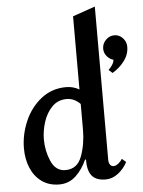

<svg xmlns="http://www.w3.org/2000/svg" viewBox="-61 -972 767 1032"><g transform="rotate(-5 322.5 -456.0)"><path d="M490 -96Q490 -82 496.5 -71.5Q503 -61 516 -61Q529 -61 542.5 -72Q556 -83 563 -96L585 -77Q567 -42 535.5 -17.5Q504 7 468 7Q416 7 393 -21.5Q370 -50 371 -109H366Q343 -57 306 -22.5Q269 12 217 12Q162 12 123 -16Q84 -44 64 -91.5Q44 -139 44 -197Q44 -271 74.5 -342.5Q105 -414 163 -460Q221 -506 298 -506Q337 -506 369 -487V-882L490 -924ZM155 -236Q155 -174 179.5 -118Q204 -62 257 -62Q321 -62 345 -127.5Q369 -193 369 -270V-409Q336 -442 296 -442Q248 -442 216.5 -409.5Q185 -377 170 -329.5Q155 -282 155 -236ZM581 -761Q554 -761 534.5 -741Q515 -721 515 -694Q515 -672 529 -654.5Q543 -637 565 -630Q564 -617 554.5 -602.5Q545 -588 534 -578L554 -560Q594 -584 619.5 -618.5Q645 -653 645 -694Q645 -721 626 -741Q607 -761 581 -761Z"/></g></svg>

Font: Amita
Style: Bold
Weight: 700
Designer: Eduardo Rodriguez Tunni, Modular Infotech, Brian J. Bonislawsky
Foundry: Eduardo Rodriguez Tunni, Modular Infotech, Brian J. Bonislawsky
Version: Version 1.003